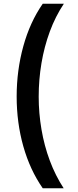

<svg xmlns="http://www.w3.org/2000/svg" viewBox="-20 -852 421 1037"><path d="M211 165Q142 66 106 -61.5Q70 -189 70 -331Q70 -472 106 -602.5Q142 -733 211 -832H325Q279 -763 249 -681.5Q219 -600 204 -511Q189 -422 189 -330Q189 -241 204 -153Q219 -65 249 15.5Q279 96 324 165H211Z"/></svg>

Font: Noto Sans Oriya SemiBold
Style: Regular
Weight: 600
Version: Version 2.003